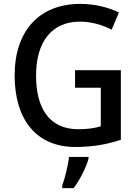

<svg xmlns="http://www.w3.org/2000/svg" viewBox="-20 -744 705 985"><path d="M365 -384V-294H497V-96C467 -87 430 -81 382 -81C229 -81 165 -194 165 -356C165 -529 245 -633 390 -633C449 -633 505 -616 553 -592L590 -680C534 -707 466 -724 392 -724C175 -724 55 -578 55 -358C55 -133 164 10 367 10C455 10 529 -3 600 -27V-384ZM434 71V61H334C330 102 312 174 299 209V221H358C391 177 422 114 434 71Z"/></svg>

Font: Noto Sans Devanagari SemiCondensed Medium
Style: Regular
Weight: 500
Width: 4
Designer: Jelle Bosma - Monotype Design Team
Foundry: Monotype Imaging Inc.
Version: Version 2.004